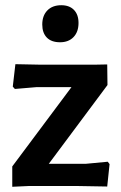

<svg xmlns="http://www.w3.org/2000/svg" viewBox="-20 -713 464 736"><path d="M215 -693Q246 -693 263.5 -675Q281 -657 281 -625Q281 -591 262 -571Q243 -551 210 -551Q177 -551 159.5 -569Q142 -587 142 -619Q142 -653 161.5 -673Q181 -693 215 -693ZM39 -467 138 -465H340L391 -466L392 -387L167 -85H308L393 -93L400 -84L391 2L275 0H91L27 3V-75L254 -379H120L37 -372L29 -381Z"/></svg>

Font: Alegreya Sans
Style: Bold
Weight: 700
Designer: Juan Pablo del Peral
Foundry: Huerta Tipografica
Version: Version 2.007